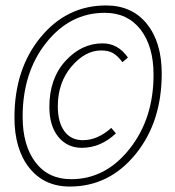

<svg xmlns="http://www.w3.org/2000/svg" viewBox="-20 -672 640 704"><path d="M236 12Q142 12 87.5 -56.5Q33 -125 33 -241Q33 -419 129 -535.5Q225 -652 369 -652Q464 -652 518.5 -584.5Q573 -517 573 -402Q573 -224 476.5 -106Q380 12 236 12ZM241 -15Q367 -15 455 -126Q543 -237 543 -398Q543 -502 495.5 -563.5Q448 -625 364 -625Q237 -625 150 -516Q63 -407 63 -244Q63 -139 110 -77Q157 -15 241 -15ZM280 -130Q227 -130 194 -170Q161 -210 161 -280Q161 -384 220 -448.5Q279 -513 356 -513Q413 -513 449 -461L429 -444Q411 -468 394 -477.5Q377 -487 351 -487Q292 -487 242 -428Q192 -369 192 -282Q192 -224 216 -191Q240 -158 284 -158Q338 -158 388 -203L405 -183Q349 -130 280 -130Z"/></svg>

Font: TypoPRO Source Code Pro
Style: Italic
Weight: 200
Italic angle: -11°
Monospace: yes
Designer: Paul D. Hunt, Teo Tuominen
Foundry: Adobe Systems Incorporated
Version: Version 1.030;PS 1.0;hotconv 1.0.84;makeotf.lib2.5.63406